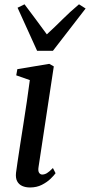

<svg xmlns="http://www.w3.org/2000/svg" viewBox="-20 -838 408 869"><path d="M116 10.5Q95.5 10.5 80.2 3.5Q65 -3.5 57.5 -18Q50 -32.5 52.5 -56Q54.5 -72.5 59.5 -105.5Q64.5 -138.5 71.2 -182.8Q78 -227 86 -277.2Q94 -327.5 101.5 -378.5Q109 -429.5 115 -475.5L53.5 -497L58.5 -525L203 -549L223.5 -537.5L154.5 -82.5Q151.5 -64 157 -56Q162.5 -48 171 -48Q181.5 -48 192.2 -54.2Q203 -60.5 219.5 -77.5L231.5 -54Q224.5 -44 208.8 -28.8Q193 -13.5 169.5 -1.5Q146 10.5 116 10.5ZM148 -608 59.5 -803 91 -818.5Q115 -787 140.2 -752.8Q165.5 -718.5 192 -682.5Q228.5 -716 262.5 -750Q296.5 -784 337.5 -818.5L367.5 -799.5L219.5 -608Z"/></svg>

Font: Merriweather 60pt
Style: Italic
Weight: 400
Italic angle: -7.8°
Version: Version 2.101